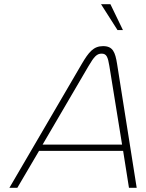

<svg xmlns="http://www.w3.org/2000/svg" viewBox="-20 -900 700 920"><path d="M372 -594 25 0H63L167 -177H570L598 0H635L541 -594C532 -650 521 -679 474 -679C428 -679 405 -650 372 -594ZM184 -207 404 -583C431 -629 444 -643 467 -643C491 -643 497 -626 504 -584L565 -207ZM464 -880 543 -756H569L509 -880Z"/></svg>

Font: LT Wave Text Thin Italic
Style: Regular
Weight: 100
Designer: Daniel Lyons
Version: Version 2.5 (Glyphs App)